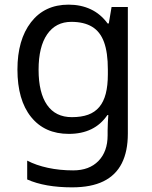

<svg xmlns="http://www.w3.org/2000/svg" viewBox="-20 -566 655 826"><path d="M275 -546Q328 -546 370.5 -526Q413 -506 443 -465H448L460 -536H530V9Q530 85 504 136.5Q478 188 425 214Q372 240 290 240Q232 240 183.5 231.5Q135 223 97 206V125Q135 145 186 156Q237 167 295 167Q364 167 403.5 126.5Q443 86 443 16V-5Q443 -17 444 -39.5Q445 -62 446 -71H442Q414 -30 372.5 -10Q331 10 276 10Q172 10 113.5 -63Q55 -136 55 -267Q55 -395 113.5 -470.5Q172 -546 275 -546ZM287 -472Q220 -472 183 -418.5Q146 -365 146 -266Q146 -167 182.5 -114.5Q219 -62 289 -62Q330 -62 359 -72.5Q388 -83 407 -105.5Q426 -128 435 -163Q444 -198 444 -246V-267Q444 -340 427.5 -385Q411 -430 376 -451Q341 -472 287 -472Z"/></svg>

Font: kannada25
Style: Book
Weight: 400
Designer: Jelle Bosma - Monotype Design Team
Foundry: Monotype Imaging Inc.
Version: Version 2.003